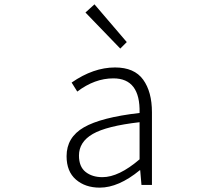

<svg xmlns="http://www.w3.org/2000/svg" viewBox="-20 -861 1040 894"><path d="M444.3 12.7Q377 12.7 333.5 -24.9Q290 -62.5 290 -133.8Q290 -221.7 370.6 -268.1Q451.2 -314.5 629.9 -335Q633.8 -496.1 507.8 -496.1Q420.9 -496.1 339.8 -434.6L313.5 -476.6Q415 -546.9 515.6 -546.9Q605.5 -546.9 646.5 -490.2Q687.5 -433.6 687.5 -337.9V0H638.7L632.8 -68.4H630.9Q532.2 12.7 444.3 12.7ZM457 -36.1Q533.2 -36.1 629.9 -119.1V-292Q476.6 -274.4 412.1 -237.3Q347.7 -200.2 347.7 -136.7Q347.7 -85 378.4 -60.5Q409.2 -36.1 457 -36.1ZM540 -634.8 377.9 -802.7 419.9 -840.8 570.3 -665Z"/></svg>

Font: Gen Shin Gothic Monospace Light
Style: Regular
Weight: 300
Designer: [Source Han Sans]
Ryoko NISHIZUKA  (kana & ideographs); Paul D. Hunt (Latin, Greek & Cyrillic); Wenlong ZHANG  (bopomofo
Version: Version 1.002.20150607